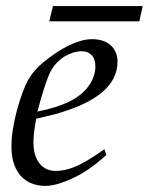

<svg xmlns="http://www.w3.org/2000/svg" viewBox="-20 -607 495 639"><path d="M327.6 -110.4 334 -91.3Q305.2 -64.9 277.6 -45.9Q250 -26.9 222.7 -14.2Q168 11.7 129.9 11.7Q108.4 11.7 88.4 4.6Q68.4 -2.4 52.7 -17.8Q37.1 -33.2 27.6 -58.3Q18.1 -83.5 18.1 -119.1Q18.1 -172.4 36.6 -240.7Q45.9 -274.4 55.2 -299.3Q64.5 -324.2 73.7 -340.8Q91.8 -373.5 124.5 -399.9Q143.6 -415.5 164.1 -429.4Q184.6 -443.4 205.3 -453.9Q226.1 -464.4 246.8 -470.5Q267.6 -476.6 287.1 -476.6Q305.7 -476.6 321 -471.7Q336.4 -466.8 347.4 -457.3Q358.4 -447.8 364.7 -433.8Q371.1 -419.9 371.1 -402.3Q371.1 -371.1 357.2 -345Q343.3 -318.8 316.9 -297.4Q290.5 -275.9 252 -258.5Q213.4 -241.2 164.1 -227.1L100.6 -211.9Q95.7 -187 93.5 -167.5Q91.3 -147.9 91.3 -133.8Q91.3 -109.9 96.9 -91.8Q102.5 -73.7 112.5 -61.8Q122.6 -49.8 136 -43.9Q149.4 -38.1 165.5 -38.1Q195.3 -38.1 229 -51.8Q264.6 -65.9 327.6 -110.4ZM104.5 -235.8Q167 -247.6 211.9 -269.5Q234.9 -281.2 251.2 -295.4Q267.6 -309.6 277.8 -325Q288.1 -340.3 292.7 -355.7Q297.4 -371.1 297.4 -385.3Q297.4 -410.2 285.2 -423.3Q272.9 -436.5 252.4 -436.5Q238.8 -436.5 224.1 -432.1Q209.5 -427.7 195.6 -419.4Q181.6 -411.1 169.4 -398.4Q157.2 -385.7 148.4 -369.1Q130.9 -335.4 104.5 -235.8ZM156.2 -586.9H455.1L443.8 -536.1H144Z"/></svg>

Font: XB Kayhan
Style: Italic
Weight: 400
Italic angle: -12°
Designer: Behnam
Foundry: Irmug
Version: Version 7.300 2009